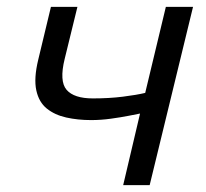

<svg xmlns="http://www.w3.org/2000/svg" viewBox="-20 -538 600 558"><path d="M338 0 387 -208Q377 -206 354 -201.5Q331 -197 302 -193Q273 -189 245 -189Q206 -189 172.5 -196.5Q139 -204 116 -222.5Q93 -241 85.5 -275.5Q78 -310 91 -364L128 -518H205L168 -367Q152 -302 173.5 -277Q195 -252 250 -252Q297 -252 337 -257Q377 -262 402 -268L462 -518H541L415 0Z"/></svg>

Font: Ubuntu Sans Mono
Style: Italic
Weight: 400
Italic angle: -13.5°
Monospace: yes
Designer: Dalton Maag Ltd
Foundry: Dalton Maag Ltd
Version: Version 1.006